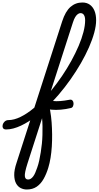

<svg xmlns="http://www.w3.org/2000/svg" viewBox="-184 -1020 790 1538"><path d="M-135 17Q-154 17 -160 5.5Q-166 -6 -162.5 -20.5Q-159 -35 -146.5 -46.5Q-134 -58 -116 -58Q-94 -58 -69.5 -64.5Q-45 -71 -19.5 -83.5Q6 -96 32.5 -113.5Q59 -131 86 -153.5Q113 -176 141 -202Q187 -246 230.5 -300Q274 -354 314 -413Q354 -472 387.5 -533Q421 -594 446 -652.5Q471 -711 484.5 -763.5Q498 -816 498 -858Q498 -878 511.5 -887.5Q525 -897 542.5 -897Q560 -897 573 -887.5Q586 -878 586 -858Q586 -814 571 -758.5Q556 -703 528.5 -640.5Q501 -578 463.5 -513Q426 -448 380.5 -383.5Q335 -319 284.5 -260Q234 -201 181 -151Q147 -121 114 -95.5Q81 -70 48 -49Q15 -28 -16 -13.5Q-47 1 -77 9Q-107 17 -135 17ZM30 498Q5 498 -18 486.5Q-41 475 -55 449.5Q-69 424 -70 383Q-71 342 -51 283L314 -849Q340 -929 380.5 -964.5Q421 -1000 476 -1000Q511 -1000 535.5 -982.5Q560 -965 573 -933.5Q586 -902 586 -858Q586 -839 573 -830Q560 -821 542.5 -821Q525 -821 511.5 -830Q498 -839 498 -858Q498 -877 493.5 -889.5Q489 -902 481 -908.5Q473 -915 461 -915Q451 -915 440 -907.5Q429 -900 419 -884Q409 -868 400 -840L199 -216Q210 -178 218 -133Q226 -88 229.5 -40Q233 8 233.5 57Q234 106 231 153.5Q228 201 221 244Q214 287 203 323Q188 373 165.5 413Q143 453 110 475.5Q77 498 30 498ZM41 418Q53 418 63 411.5Q73 405 82 393Q91 381 98.5 363.5Q106 346 114 323Q124 295 130.5 264.5Q137 234 142.5 200Q148 166 151.5 131Q155 96 156 61Q157 26 156.5 -8Q156 -42 153 -73L36 290Q12 365 15 391.5Q18 418 41 418ZM385 -155Q343 -145 303 -141.5Q263 -138 226.5 -141.5Q190 -145 156 -156Q147 -159 145.5 -171.5Q144 -184 149 -198Q154 -212 164.5 -220.5Q175 -229 190 -223Q213 -214 239.5 -211Q266 -208 299 -210.5Q332 -213 373 -221Q388 -224 396 -215.5Q404 -207 405 -194Q406 -181 401 -169.5Q396 -158 385 -155Z"/></svg>

Font: Playwrite IE
Style: Regular
Weight: 400
Designer: Veronika Burian, José Scaglione
Foundry: TypeTogether
Version: Version 1.002